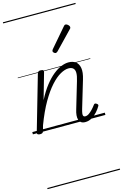

<svg xmlns="http://www.w3.org/2000/svg" viewBox="-206 -1081 1058 1652"><g transform="rotate(-15 323.0 -255.0)"><path d="M464 15Q441 15 427.5 5.5Q414 -4 408.5 -21Q403 -38 405 -61Q407 -84 416 -112L485 -345Q498 -387 498 -414Q498 -441 484 -455Q470 -469 442 -469Q410 -469 369.5 -446.5Q329 -424 284 -374.5Q239 -325 193 -245.5Q147 -166 104 -52L91 -4Q88 6 81.5 10.5Q75 15 60 15Q48 15 40.5 10Q33 5 36 -6L177 -495Q181 -506 187 -510.5Q193 -515 206 -515Q223 -515 229 -509Q235 -503 231 -491L165 -260Q202 -332 240.5 -381Q279 -430 317 -460.5Q355 -491 390 -505Q425 -519 455 -519Q493 -519 518 -501Q543 -483 550 -444Q557 -405 538 -343L466 -102Q459 -78 457 -62.5Q455 -47 460 -40Q465 -33 476 -33Q493 -33 509.5 -44.5Q526 -56 542.5 -73.5Q559 -91 572 -109Q578 -117 583.5 -117.5Q589 -118 597 -113Q608 -106 609 -99.5Q610 -93 605 -87Q594 -67 573 -43Q552 -19 524 -2Q496 15 464 15ZM371 -625Q365 -625 356.5 -632Q348 -639 348 -646Q348 -650 349.5 -654Q351 -658 355 -663L496 -827Q501 -834 505.5 -837Q510 -840 516 -840Q522 -840 530 -835Q538 -830 543.5 -822.5Q549 -815 549 -808Q549 -803 547.5 -799.5Q546 -796 541 -792L389 -634Q379 -625 371 -625ZM0 478H646V488H0ZM0 -20H646V0H0ZM0 -505H646V-500H0ZM0 -998H646V-988H0Z"/></g></svg>

Font: Playwrite AU SA Guides
Style: Regular
Weight: 400
Designer: Veronika Burian, José Scaglione
Foundry: TypeTogether
Version: Version 1.003